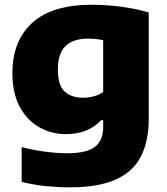

<svg xmlns="http://www.w3.org/2000/svg" viewBox="-20 -578 720 828"><path d="M283.5 230Q232.5 230 179.5 224.8Q126.5 219.5 73.5 206.5V56.5Q127 70 177.5 76.5Q228 83 268 83Q353.5 83 389.2 55.5Q425 28 425 -31V-59.5H416Q360 0.5 264 0.5Q202.5 0.5 150 -28.8Q97.5 -58 65.5 -116.8Q33.5 -175.5 33.5 -263Q33.5 -401.5 119 -479.5Q204.5 -557.5 376.5 -557.5Q437.5 -557.5 503.8 -548.8Q570 -540 621.5 -524V-68.5Q621.5 87.5 539 158.8Q456.5 230 283.5 230ZM338 -156.5Q361 -156.5 383.8 -162.5Q406.5 -168.5 425 -181V-404.5Q412 -407.5 395 -409.5Q378 -411.5 359 -411.5Q296 -411.5 262.8 -379.5Q229.5 -347.5 229.5 -279Q229.5 -210 259 -183.2Q288.5 -156.5 338 -156.5Z"/></svg>

Font: Encode Sans SemiExpanded SemiExpanded ExtraBold
Style: Regular
Weight: 800
Width: 6
Designer: Multiple Designers
Foundry: Impallari Type
Version: Version 3.000; ttfautohint (v1.8.3) -l 8 -r 50 -G 200 -x 14 